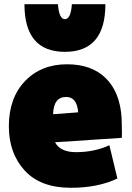

<svg xmlns="http://www.w3.org/2000/svg" viewBox="-20 -864 624 911"><path d="M558 -210 241 -189Q266 -142 341 -142Q428 -142 499 -175L537 -17Q445 27 316 27Q172 27 97 -55Q22 -137 22 -265Q22 -399 98.5 -479Q175 -559 298 -559Q415 -559 482 -493Q549 -427 557 -305Q557 -295 558 -262Q559 -229 558 -210ZM351 -331Q345 -404 294 -404Q234 -404 232 -322ZM96 -844H255Q260 -773 288 -773Q316 -773 321 -844H480Q480 -618 288 -618Q96 -618 96 -844Z"/></svg>

Font: Repo
Style: ExtraBlack
Weight: 1000
Designer: Stefan Peev
Foundry: Context Ltd
Version: Version 001.000